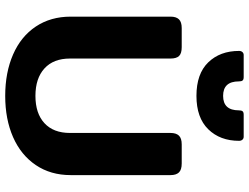

<svg xmlns="http://www.w3.org/2000/svg" viewBox="-132 -832 979 756"><g transform="rotate(90 358.0 -454.5)"><path d="M181 -906Q181 -914 185.5 -919Q190 -924 197 -924H284Q294 -924 297.5 -919.5Q301 -915 301 -905Q301 -843 358 -843Q415 -843 415 -905Q415 -915 418.5 -919.5Q422 -924 432 -924H519Q526 -924 530.5 -919Q535 -914 535 -906Q535 -831 489.5 -784.5Q444 -738 358 -738Q271 -738 226 -784.5Q181 -831 181 -906ZM46 -243V-636Q46 -658 56.5 -669Q67 -680 91 -680H166Q191 -680 201 -669.5Q211 -659 211 -636V-240Q211 -175 250 -139.5Q289 -104 358 -104Q427 -104 465.5 -139.5Q504 -175 504 -240V-636Q504 -658 514.5 -669Q525 -680 549 -680H624Q649 -680 659.5 -669Q670 -658 670 -636V-243Q670 -164 630.5 -105.5Q591 -47 520.5 -16Q450 15 358 15Q266 15 195 -16Q124 -47 85 -105.5Q46 -164 46 -243Z"/></g></svg>

Font: Mitr Medium
Style: Regular
Weight: 500
Designer: Thanarat Vachiruckul
Foundry: Cadson Demak
Version: Version 1.002